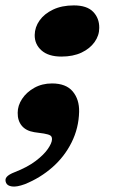

<svg xmlns="http://www.w3.org/2000/svg" viewBox="-37 -493 425 711"><path d="M90 -3.5Q59 -8.5 43.5 -27.5Q28 -46.5 28.5 -75.5Q28.5 -102 44.8 -126.8Q61 -151.5 90 -167.8Q119 -184 155.5 -184Q207.5 -184 232.2 -154.5Q257 -125 256 -79Q254.5 -18.5 228.2 34.2Q202 87 157 126.5Q112 166 55 189Q25 200 7.5 197.5Q-10 195 -14.5 184Q-20 171.5 -12.2 162.2Q-4.5 153 17.5 144.5Q65 126 95.2 103Q125.5 80 140.2 58.5Q155 37 155.5 23.5Q156 13 149.5 8.8Q143 4.5 125.5 1.5ZM190.5 -283.5Q142.5 -283.5 116.8 -306.2Q91 -329 91.5 -363.5Q92 -392.5 109.5 -417.2Q127 -442 159.5 -457.5Q192 -473 236.5 -473Q285 -473 308 -449.2Q331 -425.5 330.5 -389.5Q330.5 -361.5 313.2 -337.2Q296 -313 264.8 -298.2Q233.5 -283.5 190.5 -283.5Z"/></svg>

Font: Fraunces ExtraBold
Style: Italic
Weight: 800
Italic angle: -16°
Version: Version 1.000;[b76b70a41]